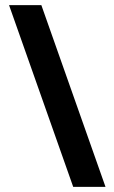

<svg xmlns="http://www.w3.org/2000/svg" viewBox="-20 -709 443 743"><path d="M388.3 14.2H263.3L15 -689.2H140Z"/></svg>

Font: Funnel Sans
Style: Bold
Weight: 700
Designer: NORD ID, Kristian Moeller
Foundry: Dicotype
Version: Version 1.000